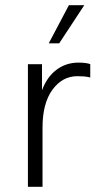

<svg xmlns="http://www.w3.org/2000/svg" viewBox="-20 -716 402 736"><path d="M87 0V-470H141V-370Q160 -421 196.5 -448.5Q233 -476 281 -476Q295 -476 307 -474.5Q319 -473 326 -470V-419Q314 -422 302 -423Q290 -424 277 -424Q219 -424 181 -372Q143 -320 143 -227V0ZM167 -550 244 -696H303L207 -550Z"/></svg>

Font: Gantari Light
Style: Regular
Weight: 300
Designer: Anugrah Pasau
Foundry: Lafontype
Version: Version 1.000; ttfautohint (v1.8.3)